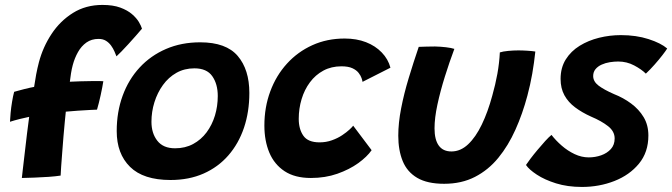

<svg xmlns="http://www.w3.org/2000/svg" viewBox="-20 -700 2661 760"><path d="M66.5 4.5Q67 1 70 -26.8Q73 -54.5 77.8 -93.5Q82.5 -132.5 87 -171.8Q91.5 -211 95.5 -237.5Q82 -235 59.2 -229.2Q36.5 -223.5 19.5 -218Q20 -231.5 22 -253Q24 -274.5 27.8 -297.2Q31.5 -320 36 -336.5Q41.5 -338 52.2 -341Q63 -344 75.5 -347.2Q88 -350.5 99 -352.8Q110 -355 115 -356Q118.5 -380.5 123.2 -405.5Q128 -430.5 134 -453.5Q150 -514 184 -565.5Q218 -617 268.8 -648.8Q319.5 -680.5 385.5 -680.5Q427.5 -680.5 456 -670Q484.5 -659.5 502.5 -644Q520.5 -628.5 529.8 -612.8Q539 -597 542 -586.5Q531.5 -574 517.2 -557.8Q503 -541.5 488 -525.2Q473 -509 460.5 -496Q448 -483 441 -477Q438 -485 433 -496.5Q428 -508 419.8 -519.5Q411.5 -531 399.5 -538.5Q387.5 -546 370 -546Q342.5 -546 322.2 -531.8Q302 -517.5 288.8 -494Q275.5 -470.5 268 -442.5Q264 -428 261 -409.2Q258 -390.5 256.5 -376.5Q272.5 -377.5 299.2 -378.2Q326 -379 351.2 -379.2Q376.5 -379.5 389 -378.5Q385.5 -355.5 378.5 -323.5Q371.5 -291.5 364 -266Q359.5 -266 337.2 -264.8Q315 -263.5 287.8 -261.8Q260.5 -260 240.5 -258Q239 -244.5 236.5 -218Q234 -191.5 231.2 -159.2Q228.5 -127 226.2 -95.5Q224 -64 222 -39.5Q220 -15 220 -5Q201 -2 173.2 0Q145.5 2 117 3Q88.5 4 66.5 4.5Z M655 12.5Q547.5 12.5 494.8 -39.5Q442 -91.5 442 -181Q442 -257 465.5 -321.2Q489 -385.5 532.8 -432.8Q576.5 -480 637.2 -506.2Q698 -532.5 772.5 -532.5Q875 -532.5 921 -478.5Q967 -424.5 967 -332Q967 -257.5 945.8 -194.5Q924.5 -131.5 884 -85Q843.5 -38.5 785.8 -13Q728 12.5 655 12.5ZM673 -113Q713 -113 744.5 -130Q776 -147 797.8 -176.2Q819.5 -205.5 830.8 -242.5Q842 -279.5 842 -320Q842 -367.5 820.2 -398.5Q798.5 -429.5 749.5 -429.5Q710 -429.5 678.5 -411.8Q647 -394 625 -363.5Q603 -333 591.2 -295.2Q579.5 -257.5 579.5 -218Q579.5 -172.5 602.8 -142.8Q626 -113 673 -113Z M1451 -105.5Q1433 -79.5 1398 -54.2Q1363 -29 1315.2 -12.2Q1267.5 4.5 1210.5 4.5Q1147 4.5 1106.2 -22.5Q1065.5 -49.5 1046 -96.2Q1026.5 -143 1026.5 -203Q1026.5 -275.5 1049.8 -338.2Q1073 -401 1115.8 -448Q1158.5 -495 1216.5 -521.2Q1274.5 -547.5 1344.5 -547.5Q1391.5 -547.5 1428.8 -533Q1466 -518.5 1491.2 -492.2Q1516.5 -466 1525.5 -432L1415 -376Q1414.5 -381 1411.2 -390.8Q1408 -400.5 1399.5 -411.5Q1391 -422.5 1374.8 -430Q1358.5 -437.5 1331.5 -437.5Q1291.5 -437.5 1260 -420.5Q1228.5 -403.5 1206.8 -374.2Q1185 -345 1173.8 -307.5Q1162.5 -270 1162.5 -229.5Q1162.5 -189 1180.8 -162.8Q1199 -136.5 1245 -136.5Q1271 -136.5 1294 -144.8Q1317 -153 1334.5 -164.8Q1352 -176.5 1363.5 -187.2Q1375 -198 1378 -202.5Z M1958.5 -492.5Q1970.5 -496.5 1991.5 -498.5Q2012.5 -500.5 2032 -500.5Q2048.5 -500.5 2068 -499.2Q2087.5 -498 2099 -496Q2094.5 -452.5 2086.8 -408.2Q2079 -364 2067.5 -321Q2048.5 -249.5 2020.2 -186.5Q1992 -123.5 1952.5 -75.2Q1913 -27 1860 0.2Q1807 27.5 1738 27.5Q1671.5 27.5 1631.5 4Q1591.5 -19.5 1574 -62.5Q1556.5 -105.5 1556.5 -163Q1556.5 -213 1567.8 -271Q1579 -329 1597.8 -391Q1616.5 -453 1637.5 -514.5Q1649.5 -515 1668.2 -515.5Q1687 -516 1702 -516Q1724 -515.5 1745.2 -513Q1766.5 -510.5 1778.5 -506.5Q1759 -454.5 1741 -397Q1723 -339.5 1711.5 -286.2Q1700 -233 1700 -192Q1700 -147 1716.8 -123.8Q1733.5 -100.5 1767 -100.5Q1803 -100.5 1833 -128.8Q1863 -157 1887 -206.8Q1911 -256.5 1928.5 -321Q1941 -365 1948.8 -408Q1956.5 -451 1958.5 -492.5Z M2283.5 40Q2226.5 40 2181 25.8Q2135.5 11.5 2104.8 -8.8Q2074 -29 2062 -47Q2067.5 -55.5 2079.8 -71.8Q2092 -88 2107.8 -106.8Q2123.5 -125.5 2138.2 -141.8Q2153 -158 2163 -166Q2180 -144 2203.5 -123.5Q2227 -103 2254.5 -90Q2282 -77 2310.5 -77Q2336 -77 2359.5 -85.2Q2383 -93.5 2398 -110Q2413 -126.5 2413 -152Q2413 -180 2387 -200.5Q2361 -221 2319.5 -238.5Q2284 -254.5 2256.8 -274.8Q2229.5 -295 2214.2 -322.8Q2199 -350.5 2199 -387.5Q2199 -432 2219.5 -464.8Q2240 -497.5 2274.5 -518.8Q2309 -540 2351.2 -550.5Q2393.5 -561 2437.5 -561Q2498.5 -561 2547.2 -545.2Q2596 -529.5 2621 -508Q2615.5 -499 2602 -481.5Q2588.5 -464 2571.2 -444.5Q2554 -425 2536.5 -408.5Q2519.5 -425.5 2490.2 -441Q2461 -456.5 2427 -456.5Q2411.5 -456.5 2394 -453.8Q2376.5 -451 2361.5 -444.2Q2346.5 -437.5 2337.2 -426.2Q2328 -415 2328 -399Q2328 -377.5 2349.2 -361.2Q2370.5 -345 2410.5 -327.5Q2447.5 -313 2478.2 -290.2Q2509 -267.5 2527.8 -236.2Q2546.5 -205 2546.5 -163.5Q2546.5 -97.5 2509.2 -52.2Q2472 -7 2412 16.5Q2352 40 2283.5 40Z"/></svg>

Font: Grandstander Thin SemiBold
Style: Italic
Weight: 600
Italic angle: -15°
Version: Version 1.200